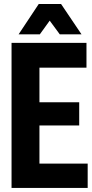

<svg xmlns="http://www.w3.org/2000/svg" viewBox="-20 -921 452 941"><path d="M36.6 0H409.7V-119.1H173.3V-306.2H368.2V-419.9H173.3V-589.4H403.8V-710.9H36.6ZM279.3 -901.4H169.9L71.3 -752.9H175.3L223.6 -819.8L272.9 -752.9H379.4Z"/></svg>

Font: Roboto Flex Super Cond Bold
Style: Regular
Weight: 700
Width: 3
Designer: Berlow after Robertson
Foundry: Google
Version: Version 3.000